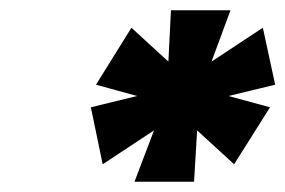

<svg xmlns="http://www.w3.org/2000/svg" viewBox="-20 -690 556 374"><path d="M429 -670H313L308 -570L236 -636L167 -525L247 -503L157 -481L180 -370L280 -436L242 -336H358L364 -436L436 -370L506 -481L425 -503L516 -525L492 -636L392 -570Z"/></svg>

Font: LT Wave Text Black Italic
Style: Regular
Weight: 900
Designer: Daniel Lyons
Version: Version 2.5 (Glyphs App)